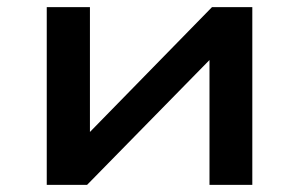

<svg xmlns="http://www.w3.org/2000/svg" viewBox="-20 -518 838 538"><path d="M111 0V-498H232V-138H222L574 -498H687V0H567V-360H577L224 0Z"/></svg>

Font: Nunito Sans 7pt Expanded SemiBold
Style: Regular
Weight: 600
Width: 7
Designer: Vernon Adams
Foundry: Vernon Adams
Version: Version 3.101;gftools[0.9.27]